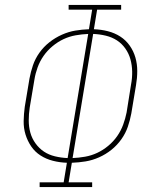

<svg xmlns="http://www.w3.org/2000/svg" viewBox="-20 -755 640 775"><path d="M352 0H140V-19H237L250 -98Q221 -99 193.5 -106Q166 -113 143.5 -127.5Q121 -142 106 -164Q91 -186 83 -212Q75 -238 75.5 -266.5Q76 -295 80 -324L99 -438Q104 -465 113 -491.5Q122 -518 139 -542Q156 -566 179.5 -584.5Q203 -603 230 -615Q257 -627 284 -631.5Q311 -636 339 -637L352 -716H257V-735H469V-716H372L359 -637Q388 -636 415.5 -629Q443 -622 465.5 -607.5Q488 -593 503.5 -571Q519 -549 526.5 -523Q534 -497 534 -468.5Q534 -440 529 -411L510 -297Q505 -270 496 -243.5Q487 -217 470 -193Q453 -169 430 -150.5Q407 -132 380 -120Q353 -108 325.5 -103.5Q298 -99 270 -98L257 -19H352ZM253 -117 336 -618Q311 -617 285.5 -612.5Q260 -608 236.5 -597Q213 -586 192 -568.5Q171 -551 156 -529.5Q141 -508 132 -483.5Q123 -459 119 -434L100 -321Q96 -295 96 -269Q96 -243 102.5 -219.5Q109 -196 123.5 -176Q138 -156 157.5 -143Q177 -130 202 -124Q227 -118 253 -117ZM273 -117Q298 -118 323.5 -122.5Q349 -127 372.5 -138Q396 -149 417 -166.5Q438 -184 453 -205.5Q468 -227 477 -251.5Q486 -276 491 -301L509 -414Q514 -440 513.5 -466Q513 -492 506.5 -515.5Q500 -539 486 -559Q472 -579 452 -592Q432 -605 407 -611Q382 -617 356 -618Z"/></svg>

Font: Iosevka HT Thin Extended
Style: Italic
Weight: 100
Width: 7
Italic angle: -9°
Monospace: yes
Designer: Belleve Invis
Foundry: Belleve Invis
Version: Version 32.3.0; ttfautohint (v1.8.4)